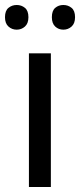

<svg xmlns="http://www.w3.org/2000/svg" viewBox="-31 -750 321 770"><path d="M173 0H85V-536H173ZM-11 -681Q-11 -707 3 -718.5Q17 -730 36 -730Q55 -730 69 -718.5Q83 -707 83 -681Q83 -656 69 -643.5Q55 -631 36 -631Q17 -631 3 -643.5Q-11 -656 -11 -681ZM177 -681Q177 -707 190.5 -718.5Q204 -730 223 -730Q242 -730 256 -718.5Q270 -707 270 -681Q270 -656 256 -643.5Q242 -631 223 -631Q204 -631 190.5 -643.5Q177 -656 177 -681Z"/></svg>

Font: Noto Sans Thai
Style: Regular
Weight: 400
Designer: Monotype Design Team
Foundry: Monotype Imaging Inc.
Version: Version 2.001